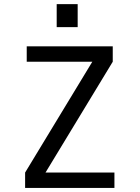

<svg xmlns="http://www.w3.org/2000/svg" viewBox="-20 -929 690 949"><path d="M104.1 0V-76.1L436.3 -623.9H112.1V-700H537.3V-623.9L204.9 -76.1H545.6V0ZM260.2 -908.6H363.9V-795H260.2Z"/></svg>

Font: Trispace Thin
Style: Regular
Weight: 100
Designer: Tyler Finck
Foundry: Etcetera Type Company
Version: Version 1.210